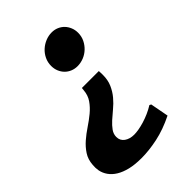

<svg xmlns="http://www.w3.org/2000/svg" viewBox="-224 -622 925 925"><g transform="rotate(-45 238.5 -159.5)"><path d="M237.3 102.5Q250.5 102.5 268.8 99.4Q287.1 96.2 307.4 90.1Q327.6 84 348.9 74.7Q370.1 65.4 389.6 53.2L397.9 57.6L415.5 150.9Q351.6 182.6 292.2 195.1Q232.9 207.5 182.6 207.5Q137.7 207.5 104.5 199.5Q71.3 191.4 48.3 177.2Q25.4 163.1 12 144Q-1.5 125 -5.9 102.5Q-9.3 83 -7.3 64Q-4.9 28.8 12 3.2Q28.8 -22.5 52.7 -43.2Q76.7 -64 104.2 -82.3Q131.8 -100.6 156 -120.6Q180.2 -140.6 197 -164.8Q213.9 -189 216.3 -221.7L217.8 -234.9H333Q333.5 -229 333.7 -221.9Q334 -214.8 334 -208.5Q334 -172.9 321.8 -145.3Q309.6 -117.7 291 -95.7Q272.5 -73.7 251 -56.2Q229.5 -38.6 210.9 -21.7Q192.4 -4.9 180.2 12.2Q168 29.3 168 49.3Q168 74.2 187.7 88.4Q207.5 102.5 237.3 102.5ZM277.3 -323.7Q258.3 -323.7 241.9 -330.6Q225.6 -337.4 213.6 -349.6Q201.7 -361.8 194.8 -378.4Q188 -395 188 -414.6Q188 -439 198 -459.7Q208 -480.5 224.4 -495.4Q240.7 -510.3 261.5 -518.8Q282.2 -527.3 304.2 -527.3Q323.2 -527.3 339.6 -520.3Q356 -513.2 367.7 -501Q379.4 -488.8 386.2 -472.2Q393.1 -455.6 393.1 -436Q393.1 -411.6 383.1 -391.1Q373 -370.6 356.9 -355.5Q340.8 -340.3 320.1 -332Q299.3 -323.7 277.3 -323.7Z"/></g></svg>

Font: Proza Libre
Style: Bold Italic
Weight: 700
Designer: Jasper de Waard
Foundry: Jasper de Waard
Version: Version 1.000; ttfautohint (v1.4.1.8-43bc)